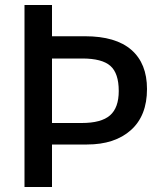

<svg xmlns="http://www.w3.org/2000/svg" viewBox="-20 -723 633 768"><path d="M188 -578H320Q443 -578 505.5 -523.5Q568 -469 568 -367Q568 -260 503.5 -202.5Q439 -145 328 -145H188V25H78V-703H188ZM455 -359Q455 -430 421.5 -459.5Q388 -489 309 -489H188V-231H307Q385 -231 420 -261.5Q455 -292 455 -359Z"/></svg>

Font: Gmarket Sans TTF Medium
Style: Regular
Weight: 500
Designer: Creative Director : Sungho Lee; Art Director : Kiwoong Choi; Project Manager : Sori Yang, Jongwook Yoon; Font Designer :
Foundry: Sandoll Inc.
Version: Version 1.000;hotconv 1.0.109;makeotfexe 2.5.65596